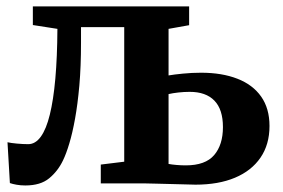

<svg xmlns="http://www.w3.org/2000/svg" viewBox="-20 -575 886 602"><path d="M59.5 6.5Q44.5 6.5 32 4.2Q19.5 2 11 -1L3.5 -129Q14 -126.5 33 -124.8Q52 -123 68.5 -123Q91 -123 108 -146.5Q125 -170 136.2 -215.5Q147.5 -261 153.5 -328.5Q159.5 -396 160 -484.5L83 -496.5V-555H573V-496L508.5 -484.5V-338.5Q526 -341.5 553.8 -344.2Q581.5 -347 610.5 -347Q676 -347 724.2 -328.2Q772.5 -309.5 798.8 -272.2Q825 -235 825 -180Q825 -122 796.8 -80.8Q768.5 -39.5 716.8 -17.8Q665 4 593 4Q583 4 562 3.2Q541 2.5 515.8 2Q490.5 1.5 468 0.8Q445.5 0 432.5 0H296V-59L369.5 -68V-490H234V-441.5Q234 -366.5 228.8 -307Q223.5 -247.5 215.2 -202.2Q207 -157 197.2 -124.8Q187.5 -92.5 177.5 -72Q161.5 -38.5 134.2 -16Q107 6.5 59.5 6.5ZM562.5 -56.5Q624 -56.5 651.5 -88.8Q679 -121 679 -176.5Q679 -232 652.2 -259.5Q625.5 -287 575 -287Q557 -287 539.2 -285Q521.5 -283 508.5 -280V-61Q519 -59 533.2 -57.8Q547.5 -56.5 562.5 -56.5Z"/></svg>

Font: Merriweather 20pt
Style: Bold
Weight: 700
Version: Version 2.100